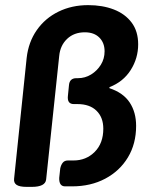

<svg xmlns="http://www.w3.org/2000/svg" viewBox="-20 -727 594 749"><path d="M84 2Q56 2 44.5 -6Q33 -14 35 -30L84 -501Q91 -563 123.5 -609.5Q156 -656 208 -681.5Q260 -707 324 -707Q380 -707 424 -690Q468 -673 493.5 -639Q519 -605 519 -554Q519 -500 490 -454Q461 -408 407 -387V-383Q461 -365 486 -327Q511 -289 511 -236Q511 -166 479 -113Q447 -60 390.5 -30Q334 0 261 0H234Q210 0 211 -33L215 -70Q218 -84 225 -92.5Q232 -101 245 -101H267Q316 -101 349.5 -134.5Q383 -168 383 -225Q383 -269 356.5 -295Q330 -321 282 -321H268Q241 -321 245 -354L249 -394Q251 -422 278 -422H284Q312 -422 335.5 -436.5Q359 -451 373.5 -474.5Q388 -498 388 -527Q388 -560 367.5 -580.5Q347 -601 311 -601Q269 -601 242 -575.5Q215 -550 211 -509L160 -27Q157 2 104 2Z"/></svg>

Font: Asap SemiBold
Style: Italic
Weight: 600
Italic angle: -6°
Designer: Pablo Cosgaya
Foundry: Omnibus-Type
Version: Version 3.001; ttfautohint (v1.8.3)